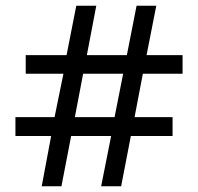

<svg xmlns="http://www.w3.org/2000/svg" viewBox="-20 -652 693 672"><path d="M159 -176H34V-242H171L202 -394H70V-459H213L247 -632H317L284 -459H424L458 -632H527L493 -459H619V-394H480L451 -242H584V-176H438L404 0H334L369 -176H229L195 0H126ZM381 -242 411 -394H271L242 -242Z"/></svg>

Font: hexguzrati15
Style: Regular
Weight: 400
Designer: Jelle Bosma - Monotype Design Team
Foundry: Monotype Imaging Inc.
Version: Version 2.006